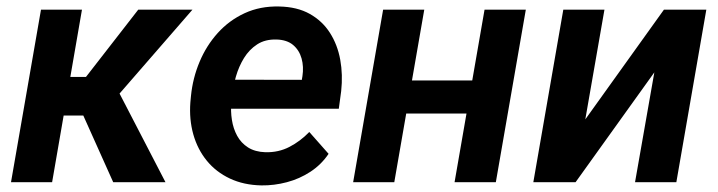

<svg xmlns="http://www.w3.org/2000/svg" viewBox="-20 -558 2199 588"><path d="M231 -528.3 139.6 0H13.7L105.5 -528.3ZM569.3 -528.3 287.6 -204.1H150.4L154.8 -322.3H243.2L403.3 -528.3ZM326.7 0 223.1 -231 334 -294.9 486.8 0Z M780.8 9.8Q726.6 8.8 684.1 -11.2Q641.6 -31.2 613.3 -65.9Q585 -100.6 572 -146.5Q559.1 -192.4 563 -244.6L564.9 -264.6Q570.3 -318.8 591.1 -368.4Q611.8 -418 646.7 -456.8Q681.6 -495.6 729.2 -517.6Q776.9 -539.6 835 -538.1Q890.1 -537.1 928.7 -515.4Q967.3 -493.7 990.5 -457.3Q1013.7 -420.9 1022 -375Q1030.3 -329.1 1024.9 -279.3L1017.6 -225.1H615.2L629.4 -314L904.3 -313.5L906.2 -324.7Q910.6 -353.5 903.6 -378.9Q896.5 -404.3 877.7 -420.2Q858.9 -436 827.1 -437Q792 -438 767.6 -422.1Q743.2 -406.2 727.3 -380.4Q711.4 -354.5 702.6 -324Q693.8 -293.5 690.4 -264.6L688.5 -245.1Q686 -217.8 690.2 -190.9Q694.3 -164.1 706.3 -142.1Q718.3 -120.1 739.7 -106.4Q761.2 -92.8 793 -91.8Q833 -90.8 866.5 -108.2Q899.9 -125.5 927.2 -153.8L986.3 -86.9Q963.9 -53.7 930.7 -32Q897.5 -10.3 858.6 0Q819.8 10.3 780.8 9.8Z M1465.8 -311.5 1447.8 -210.4H1183.6L1201.7 -311.5ZM1279.3 -528.3 1187.5 0H1061.5L1153.3 -528.3ZM1590.3 -528.3 1498.5 0H1372.1L1463.9 -528.3Z M1772.5 -192.4 2013.2 -528.3H2143.1L2051.3 0H1924.8L1983.9 -336.4L1742.7 0H1613.3L1705.1 -528.3H1831.1Z"/></svg>

Font: Roboto SemiBold
Style: Italic
Weight: 600
Designer: Christian Robertson
Foundry: Google
Version: Version 3.009; 2024